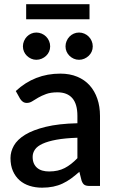

<svg xmlns="http://www.w3.org/2000/svg" viewBox="-20 -860 542 888"><path d="M338 -223Q280.5 -221 241 -213.8Q201.5 -206.5 177 -195.2Q152.5 -184 141.8 -168.5Q131 -153 131 -134.5Q131 -116.5 136.8 -103.8Q142.5 -91 152.8 -82.8Q163 -74.5 176.8 -70.8Q190.5 -67 207 -67Q249 -67 279.2 -82.8Q309.5 -98.5 338 -128.5ZM53 -439Q139.5 -519.5 259 -519.5Q303 -519.5 337.2 -505.2Q371.5 -491 394.8 -465Q418 -439 430.2 -403.2Q442.5 -367.5 442.5 -324V0H394.5Q379 0 371 -4.8Q363 -9.5 357.5 -24L347 -65.5Q327.5 -48 308.5 -34.2Q289.5 -20.5 269.2 -11Q249 -1.5 225.8 3.2Q202.5 8 174.5 8Q143.5 8 116.8 -0.5Q90 -9 70.5 -26.2Q51 -43.5 39.8 -69Q28.5 -94.5 28.5 -129Q28.5 -158.5 44.2 -186.5Q60 -214.5 96.2 -236.8Q132.5 -259 191.8 -273.5Q251 -288 338 -290V-324Q338 -379 314.5 -406Q291 -433 245.5 -433Q214.5 -433 193.5 -425.2Q172.5 -417.5 157 -408.5Q141.5 -399.5 129.5 -391.8Q117.5 -384 104 -384Q93 -384 85.2 -389.8Q77.5 -395.5 72.5 -404ZM212 -645.5Q212 -632.5 207 -621.2Q202 -610 193.2 -601.8Q184.5 -593.5 172.8 -588.5Q161 -583.5 148 -583.5Q135.5 -583.5 124.2 -588.5Q113 -593.5 104.5 -601.8Q96 -610 91 -621.2Q86 -632.5 86 -645.5Q86 -658.5 91 -670.2Q96 -682 104.5 -690.8Q113 -699.5 124.2 -704.5Q135.5 -709.5 148 -709.5Q161 -709.5 172.8 -704.5Q184.5 -699.5 193.2 -690.8Q202 -682 207 -670.2Q212 -658.5 212 -645.5ZM409 -645.5Q409 -632.5 404 -621.2Q399 -610 390.2 -601.8Q381.5 -593.5 370 -588.5Q358.5 -583.5 345.5 -583.5Q332.5 -583.5 321.2 -588.5Q310 -593.5 301.5 -601.8Q293 -610 288 -621.2Q283 -632.5 283 -645.5Q283 -658.5 288 -670.2Q293 -682 301.5 -690.8Q310 -699.5 321.2 -704.5Q332.5 -709.5 345.5 -709.5Q358.5 -709.5 370 -704.5Q381.5 -699.5 390.2 -690.8Q399 -682 404 -670.2Q409 -658.5 409 -645.5ZM101 -840.5H394V-771H101Z"/></svg>

Font: Lato 2
Style: Regular
Weight: 600
Designer: Lukasz Dziedzic with Adam Twardoch and Botio Nikoltchev
Foundry: tyPoland Lukasz Dziedzic
Version: Version 2.015; 2015-08-06; http://www.latofonts.com/